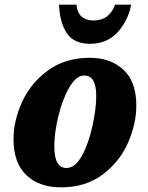

<svg xmlns="http://www.w3.org/2000/svg" viewBox="-20 -794 634 824"><path d="M38 -196Q38 -277 75.5 -358Q113 -439 187 -492.5Q261 -546 365 -546Q454 -546 509.5 -495Q565 -444 565 -341Q565 -262 529 -180.5Q493 -99 420 -44.5Q347 10 242 10Q148 10 93 -42.5Q38 -95 38 -196ZM393 -382Q393 -470 342 -470Q307 -470 277.5 -419Q248 -368 230.5 -295.5Q213 -223 213 -166Q213 -73 265 -73Q303 -73 332 -126.5Q361 -180 377 -254Q393 -328 393 -382ZM233 -774H308Q311 -740 330 -723Q349 -706 381 -706Q449 -706 474 -774H543Q530 -706 485 -656Q440 -606 366 -606Q298 -606 267.5 -650.5Q237 -695 233 -774Z"/></svg>

Font: Noto Serif NarrowBlack
Style: Italic
Weight: 900
Width: 4
Italic angle: -12°
Designer: Monotype Design Team
Foundry: Monotype Imaging Inc.
Version: Version 1.001